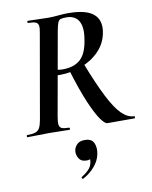

<svg xmlns="http://www.w3.org/2000/svg" viewBox="-97 -699 829 1047"><g transform="rotate(-10 317.5 -176.0)"><path d="M19 0Q15 0 15 -6Q15 -12 19 -12Q48 -12 64 -17.5Q80 -23 88 -38Q96 -53 101 -81L182 -544Q188 -573 186 -587.5Q184 -602 171 -607.5Q158 -613 130 -613Q126 -613 126 -619Q126 -625 130 -625Q153 -625 182.5 -623.5Q212 -622 244 -622Q267 -622 299 -625Q331 -628 351 -628Q452 -628 493 -593Q534 -558 522 -491Q512 -433 471.5 -391Q431 -349 372.5 -326.5Q314 -304 250 -304Q246 -304 237.5 -304.5Q229 -305 227 -306L233 -337Q239 -334 251 -332.5Q263 -331 270 -331Q335 -331 370 -363Q405 -395 416 -469Q425 -520 416.5 -550.5Q408 -581 388 -594Q368 -607 342 -607Q320 -607 309 -604Q298 -601 292.5 -587.5Q287 -574 281 -542L199 -81Q194 -53 196 -38Q198 -23 210.5 -17.5Q223 -12 250 -12Q254 -12 254 -6Q254 0 251 0Q227 0 198.5 -1Q170 -2 136 -2Q103 -2 72.5 -1Q42 0 19 0ZM460 0Q447 0 424 -32Q401 -64 370.5 -135Q340 -206 305 -322L386 -349Q435 -223 472.5 -149.5Q510 -76 543.5 -44Q577 -12 611 -12Q614 -12 614 -6Q614 0 611 0Q550 0 514 0Q478 0 460 0ZM279 275Q275 277 271.5 272.5Q268 268 272 265Q295 251 311 234.5Q327 218 331 198Q336 177 330.5 167Q325 157 317 156L350 137Q351 159 342.5 170Q334 181 314 181Q283 181 270.5 159Q258 137 262 115Q266 96 280.5 82.5Q295 69 322 69Q360 69 372 95Q384 121 377 156Q370 193 343 224Q316 255 279 275Z"/></g></svg>

Font: Cormorant Infant Light
Style: Italic
Weight: 300
Italic angle: -10°
Designer: Christian Thalmann (Catharsis Fonts)
Foundry: Catharsis Fonts
Version: Version 4.001